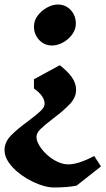

<svg xmlns="http://www.w3.org/2000/svg" viewBox="-25 -564 466 848"><path d="M310 -459Q310 -434 293.5 -411.5Q277 -389 252.5 -376Q228 -363 205 -363Q171 -363 148 -387.5Q125 -412 125 -447Q125 -473 141.5 -495Q158 -517 182.5 -530.5Q207 -544 230 -544Q265 -544 287.5 -519.5Q310 -495 310 -459ZM311 -167Q311 -134 284.5 -105.5Q258 -77 209 -40Q171 -11 153.5 6.5Q136 24 136 41Q136 63 157.5 92Q179 121 212 141.5Q245 162 277 162Q321 162 391 125L421 171L313 256Q272 264 214 264Q173 264 120.5 239Q68 214 31.5 175.5Q-5 137 -5 99Q-5 64 23 35Q51 6 102 -31Q139 -59 155.5 -75Q172 -91 172 -106Q172 -140 125 -173V-214L239 -276Q273 -250 292 -223.5Q311 -197 311 -167Z"/></svg>

Font: Inknut Antiqua SemiBold
Style: Regular
Weight: 600
Designer: Claus Eggers Sørensen
Foundry: Claus Eggers Sørensen
Version: Version 1.003; ttfautohint (v1.8.2) -l 8 -r 50 -G 200 -x 14 